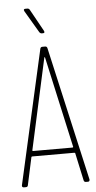

<svg xmlns="http://www.w3.org/2000/svg" viewBox="-60 -935 487 971"><g transform="rotate(-5 183.5 -449.5)"><path d="M325 -9 295 -148Q295 -150 293.5 -151Q292 -152 290 -152H77Q75 -152 73.5 -151Q72 -150 72 -148L42 -9Q41 0 31 0H21Q16 0 13.5 -3Q11 -6 12 -11L165 -691Q167 -700 176 -700H190Q199 -700 201 -691L355 -11V-9Q355 0 346 0H336Q327 0 325 -9ZM84 -179H283Q285 -179 286.5 -180.5Q288 -182 287 -183L185 -644Q184 -647 183 -647Q182 -647 181 -644L80 -183Q79 -182 80.5 -180.5Q82 -179 84 -179ZM193 -774Q193 -768 185 -768H179Q172 -768 167 -775L101 -887Q99 -891 99 -893Q99 -899 108 -899H117Q125 -899 129 -892L191 -780Q193 -776 193 -774Z"/></g></svg>

Font: Barlow Condensed Thin
Style: Regular
Weight: 250
Width: 3
Designer: Jeremy Tribby
Foundry: Tribby Type
Version: Version 1.408